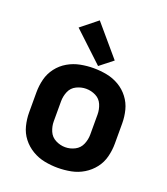

<svg xmlns="http://www.w3.org/2000/svg" viewBox="-143 -880 862 989"><g transform="rotate(20 288.0 -386.0)"><path d="M288 8Q325 8 361 1Q397 -6 428.5 -25Q460 -44 482.5 -73Q505 -102 514 -138Q523 -174 523 -210V-320Q523 -357 514 -392.5Q505 -428 482.5 -457.5Q460 -487 428.5 -505.5Q397 -524 361 -531Q325 -538 288 -538Q252 -538 216 -531Q180 -524 148 -505.5Q116 -487 93.5 -457.5Q71 -428 62 -392.5Q53 -357 53 -320V-210Q53 -174 62 -138Q71 -102 93.5 -73Q116 -44 148 -25Q180 -6 216 1Q252 8 288 8ZM288 -105Q261 -105 235.5 -118Q210 -131 199 -157Q188 -183 188 -210V-320Q188 -348 199 -374Q210 -400 235.5 -412.5Q261 -425 288 -425Q316 -425 341 -412.5Q366 -400 377 -374Q388 -348 388 -320V-210Q388 -183 377 -157Q366 -131 341 -118Q316 -105 288 -105ZM305 -556 376 -612 233 -780 143 -708Z"/></g></svg>

Font: Iosevka Sparkle Extrabold
Style: Regular
Weight: 800
Designer: Belleve Invis
Foundry: Belleve Invis
Version: Version 4.5.0; ttfautohint (v1.8.3)